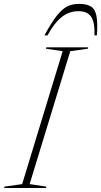

<svg xmlns="http://www.w3.org/2000/svg" viewBox="-60 -942 507 962"><path d="M254 -685.5 170 -698 172 -705H382L380 -698L292 -685.5L88.5 -19.5L172.5 -7L170.5 0H-39.5L-37.5 -7L51 -19.5ZM332.5 -886Q302.5 -886 276 -873.5Q249.5 -861 225.5 -834.2Q201.5 -807.5 178 -764.5H162.5Q197.5 -828.5 224 -862.5Q250.5 -896.5 276.5 -909.5Q302.5 -922.5 335.5 -922.5Q374.5 -922.5 395.5 -909.5Q416.5 -896.5 423.2 -862.5Q430 -828.5 425.5 -764.5H413.5Q415.5 -829.5 396.8 -857.8Q378 -886 332.5 -886Z"/></svg>

Font: Newsreader 60pt ExtraLight
Style: Italic
Weight: 250
Italic angle: -17°
Designer: Hugues Gentile
Foundry: Production Type
Version: Version 1.003